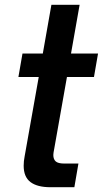

<svg xmlns="http://www.w3.org/2000/svg" viewBox="-20 -783 430 803"><path d="M191 0Q136 0 107.5 -21.5Q79 -43 79 -90Q79 -109 83 -129L142 -461H57L74 -559H159L195 -763H313L277 -559H390L373 -461H260L207 -162Q203 -142 203 -135Q203 -117 213 -108Q223 -99 249 -99H308L291 0Z"/></svg>

Font: Open Sauce One SemiBold Italic
Style: Regular
Weight: 600
Italic angle: -10°
Designer: Alfredo Marco Pradil
Foundry: Creative Sauce Fz LLC
Version: Version 1.477